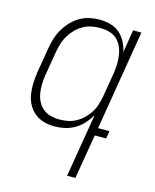

<svg xmlns="http://www.w3.org/2000/svg" viewBox="-112 -605 724 896"><g transform="rotate(15 250.0 -156.5)"><path d="M196 -29Q216 -29 236.5 -33Q257 -37 276 -47.5Q295 -58 311 -73.5Q327 -89 338.5 -107.5Q350 -126 356 -146.5Q362 -167 366 -187L386 -307Q389 -329 389.5 -351Q390 -373 386.5 -394Q383 -415 374 -434Q365 -453 349.5 -466.5Q334 -480 313 -485.5Q292 -491 270 -491Q250 -491 229 -487Q208 -483 188.5 -472Q169 -461 153.5 -445Q138 -429 126.5 -410Q115 -391 109 -370.5Q103 -350 99 -329L79 -209Q76 -188 75.5 -166Q75 -144 78.5 -123Q82 -102 91.5 -84Q101 -66 116.5 -53Q132 -40 153 -34.5Q174 -29 196 -29ZM299 215 350 -91Q337 -69 319 -49Q301 -29 278.5 -16Q256 -3 231 2.5Q206 8 182 8Q155 8 130 1Q105 -6 85.5 -22Q66 -38 54 -60.5Q42 -83 38 -108.5Q34 -134 35 -161Q36 -188 40 -215L60 -335Q64 -359 71 -383Q78 -407 91 -429.5Q104 -452 122 -471.5Q140 -491 162 -504Q184 -517 208.5 -522.5Q233 -528 257 -528Q285 -528 310.5 -521Q336 -514 355 -497.5Q374 -481 386 -458Q398 -435 403 -410L421 -520H461L381 -37H436L430 0H375L339 215Z"/></g></svg>

Font: Iosevka Term Curly XLt Obl
Style: Regular
Weight: 200
Italic angle: -9°
Designer: Belleve Invis
Foundry: Belleve Invis
Version: Version 32.3.0